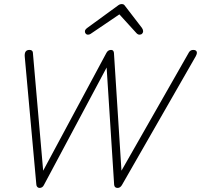

<svg xmlns="http://www.w3.org/2000/svg" viewBox="-20 -921 991 947"><path d="M414.1 -750Q406.7 -750 402.3 -755.6Q397.9 -761.2 398.9 -768.1Q399.9 -775.4 410.2 -783.2L564.9 -896Q571.3 -900.9 580.1 -900.9Q589.8 -900.9 594.2 -895L680.2 -783.2Q686 -774.4 686 -767.1Q686 -760.3 681.2 -755.1Q676.3 -750 668 -750Q660.6 -750 653.8 -756.8L568.8 -850.1L426.8 -753.9Q420.9 -750 414.1 -750ZM174.8 5.9Q168.9 5.9 164.3 1.5Q159.7 -2.9 159.2 -11.2L102.1 -641.1Q99.1 -674.8 125 -674.8Q140.6 -674.8 142.1 -662.1L192.9 -79.1L504.9 -660.2Q512.7 -674.8 527.8 -674.8Q540.5 -674.8 542 -660.2L579.1 -79.1L912.1 -663.1Q919.4 -674.8 933.1 -674.8Q951.2 -674.8 951.2 -660.2Q951.2 -654.8 945.8 -644L581.1 -7.8Q572.8 5.9 560.1 5.9Q544.4 5.9 543 -9.8L505.9 -587.9L196.8 -8.8Q189.9 5.9 174.8 5.9Z"/></svg>

Font: Comic Neue Light
Style: Italic
Weight: 300
Italic angle: -12°
Designer: Craig Rozynski
Foundry: Craig Rozynski
Version: Version 2.003;hotconv 1.0.109;makeotfexe 2.5.65596